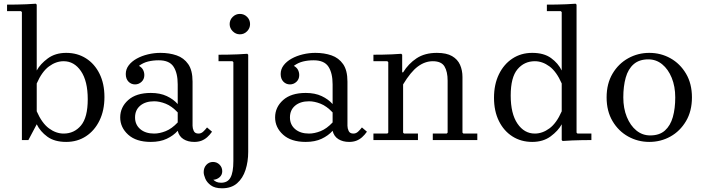

<svg xmlns="http://www.w3.org/2000/svg" viewBox="-20 -755 3800 1035"><path d="M337 -470Q397 -470 443.5 -440.5Q490 -411 516.5 -357.5Q543 -304 543 -232Q543 -160 516.5 -105.5Q490 -51 443.5 -20.5Q397 10 337 10Q274 10 235.5 -18Q197 -46 178 -85L133 0H98V-690L93 -695H18V-730Q44 -730 70 -730.5Q96 -731 121.5 -732Q147 -733 173 -735L178 -730V-375Q197 -410 237.5 -440Q278 -470 337 -470ZM323 -35Q380 -35 416.5 -78.5Q453 -122 453 -220Q453 -318 416.5 -371.5Q380 -425 323 -425Q282 -425 244 -397Q206 -369 178 -305V-155Q206 -91 244 -63Q282 -35 323 -35Z M1027 10Q993 10 969 -5Q945 -20 938 -50V-300Q938 -361 915.5 -395.5Q893 -430 836 -430Q805 -430 778.5 -423.5Q752 -417 729 -400Q745 -391 751.5 -378Q758 -365 758 -350Q758 -328 743 -314Q728 -300 708 -300Q687 -300 672.5 -315Q658 -330 658 -356Q658 -382 674 -403Q690 -424 717 -439Q744 -454 777.5 -462Q811 -470 845 -470Q893 -470 932 -456.5Q971 -443 994.5 -409.5Q1018 -376 1018 -315V-77Q1018 -63 1024.5 -49Q1031 -35 1050 -35Q1064 -35 1075 -45Q1086 -55 1096 -68L1123 -45Q1111 -28 1097 -15.5Q1083 -3 1066 3.5Q1049 10 1027 10ZM793 10Q714 10 671 -29Q628 -68 628 -122Q628 -177 671 -215.5Q714 -254 793 -254Q843 -254 879 -237Q915 -220 938 -194V-149Q906 -183 873 -196Q840 -209 811 -209Q764 -209 736 -185.5Q708 -162 708 -122Q708 -83 736 -59Q764 -35 811 -35Q840 -35 873 -48Q906 -61 938 -95V-50Q915 -24 879 -7Q843 10 793 10Z M1177 260Q1138 260 1116.5 244Q1095 228 1086.5 207.5Q1078 187 1078 173Q1078 149 1092.5 133.5Q1107 118 1128 118Q1149 118 1163.5 132.5Q1178 147 1178 168Q1178 188 1163.5 200.5Q1149 213 1130 214Q1137 221 1147 225.5Q1157 230 1172 230Q1189 230 1201.5 223.5Q1214 217 1222 203Q1230 189 1234 166.5Q1238 144 1238 113V-420L1233 -425H1158V-460Q1184 -460 1209.5 -460.5Q1235 -461 1261 -462Q1287 -463 1313 -465L1318 -460V64Q1318 116 1303.5 161Q1289 206 1258 233Q1227 260 1177 260ZM1273 -570Q1251 -570 1234.5 -586.5Q1218 -603 1218 -625Q1218 -648 1234.5 -664Q1251 -680 1273 -680Q1296 -680 1312 -664Q1328 -648 1328 -625Q1328 -603 1312 -586.5Q1296 -570 1273 -570Z M1862 10Q1828 10 1804 -5Q1780 -20 1773 -50V-300Q1773 -361 1750.5 -395.5Q1728 -430 1671 -430Q1640 -430 1613.5 -423.5Q1587 -417 1564 -400Q1580 -391 1586.5 -378Q1593 -365 1593 -350Q1593 -328 1578 -314Q1563 -300 1543 -300Q1522 -300 1507.5 -315Q1493 -330 1493 -356Q1493 -382 1509 -403Q1525 -424 1552 -439Q1579 -454 1612.5 -462Q1646 -470 1680 -470Q1728 -470 1767 -456.5Q1806 -443 1829.5 -409.5Q1853 -376 1853 -315V-77Q1853 -63 1859.5 -49Q1866 -35 1885 -35Q1899 -35 1910 -45Q1921 -55 1931 -68L1958 -45Q1946 -28 1932 -15.5Q1918 -3 1901 3.5Q1884 10 1862 10ZM1628 10Q1549 10 1506 -29Q1463 -68 1463 -122Q1463 -177 1506 -215.5Q1549 -254 1628 -254Q1678 -254 1714 -237Q1750 -220 1773 -194V-149Q1741 -183 1708 -196Q1675 -209 1646 -209Q1599 -209 1571 -185.5Q1543 -162 1543 -122Q1543 -83 1571 -59Q1599 -35 1646 -35Q1675 -35 1708 -48Q1741 -61 1773 -95V-50Q1750 -24 1714 -7Q1678 10 1628 10Z M2473 -40 2478 -35H2553V0H2313V-35H2388L2393 -40V-320Q2393 -369 2376 -397Q2359 -425 2313 -425Q2271 -425 2232.5 -396.5Q2194 -368 2153 -300V-40L2158 -35H2233V0H1993V-35H2068L2073 -40V-420L2068 -425H1993V-460Q2019 -460 2043.5 -460.5Q2068 -461 2092.5 -462Q2117 -463 2143 -465L2148 -460V-365H2153Q2182 -412 2226 -441Q2270 -470 2335 -470Q2387 -470 2417 -452.5Q2447 -435 2460 -405.5Q2473 -376 2473 -340Z M3088 -40 3093 -35H3168V0Q3142 0 3116.5 0.5Q3091 1 3065 2Q3039 3 3013 5L3008 0V-85Q2989 -50 2948.5 -20Q2908 10 2849 10Q2789 10 2742.5 -19.5Q2696 -49 2669.5 -102.5Q2643 -156 2643 -228Q2643 -300 2669.5 -354.5Q2696 -409 2742.5 -439.5Q2789 -470 2849 -470Q2912 -470 2950.5 -442Q2989 -414 3008 -375V-690L3003 -695H2928V-730Q2954 -730 2980 -730.5Q3006 -731 3031.5 -732Q3057 -733 3083 -735L3088 -730ZM3008 -155V-305Q2980 -369 2942 -397Q2904 -425 2863 -425Q2806 -425 2769.5 -381.5Q2733 -338 2733 -240Q2733 -142 2769.5 -88.5Q2806 -35 2863 -35Q2904 -35 2942 -63Q2980 -91 3008 -155Z M3480 -470Q3542 -470 3594 -441Q3646 -412 3678 -358Q3710 -304 3710 -230Q3710 -156 3678 -102Q3646 -48 3594 -19Q3542 10 3480 10Q3419 10 3366.5 -19Q3314 -48 3282 -102Q3250 -156 3250 -230Q3250 -304 3282 -358Q3314 -412 3366.5 -441Q3419 -470 3480 -470ZM3485 -25Q3535 -25 3564.5 -51.5Q3594 -78 3607 -124Q3620 -170 3620 -230Q3620 -289 3601 -335.5Q3582 -382 3549.5 -408.5Q3517 -435 3475 -435Q3426 -435 3396 -409Q3366 -383 3353 -336.5Q3340 -290 3340 -230Q3340 -171 3359 -124.5Q3378 -78 3410.5 -51.5Q3443 -25 3485 -25Z"/></svg>

Font: Brygada 1918
Style: Regular
Weight: 400
Designer: Mateusz Machalski | Borys Kosmynka | Przemek Hoffer
Foundry: NIEPODLEGLA 2018
Version: Version 3.006